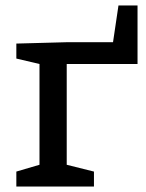

<svg xmlns="http://www.w3.org/2000/svg" viewBox="-20 -685 535 705"><path d="M225 -450V-80L325 -55V0H40V-55L125 -80V-450L40 -470V-525L225 -530H395L415 -665H485V-450Z"/></svg>

Font: Bitter
Style: Regular
Weight: 400
Designer: Sol Matas
Foundry: Sol Matas
Version: Version 1.300;PS 001.300;hotconv 1.0.70;makeotf.lib2.5.58329